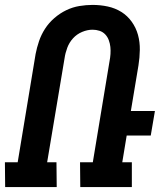

<svg xmlns="http://www.w3.org/2000/svg" viewBox="-25 -762 651 782"><path d="M206 0H-4L-5 -101H47L120 -542Q125 -568 134 -594.5Q143 -621 158.5 -645Q174 -669 196.5 -688.5Q219 -708 245 -720.5Q271 -733 298.5 -737.5Q326 -742 352 -742Q384 -742 414 -735.5Q444 -729 469 -713.5Q494 -698 511.5 -673.5Q529 -649 537 -620Q545 -591 544.5 -559Q544 -527 539 -496L508 -310H606L589 -210H491L473 -101H512V0H302L301 -101H353L421 -512Q424 -527 425 -542Q426 -557 424.5 -571Q423 -585 418 -598.5Q413 -612 403.5 -622Q394 -632 380.5 -636.5Q367 -641 352 -641Q331 -641 309.5 -632Q288 -623 272.5 -606Q257 -589 249 -567.5Q241 -546 238 -525L167 -101H205Z"/></svg>

Font: Iosevka HT Extended
Style: Bold Italic
Weight: 700
Width: 7
Italic angle: -9°
Monospace: yes
Designer: Belleve Invis
Foundry: Belleve Invis
Version: Version 32.3.0; ttfautohint (v1.8.4)